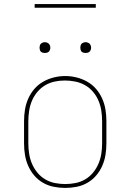

<svg xmlns="http://www.w3.org/2000/svg" viewBox="-20 -914 640 942"><path d="M300 8Q272 8 244 2.5Q216 -3 191.5 -17Q167 -31 148.5 -52.5Q130 -74 118.5 -100Q107 -126 102.5 -154Q98 -182 98 -210V-320Q98 -348 102.5 -376Q107 -404 118.5 -430Q130 -456 148.5 -477.5Q167 -499 191.5 -513Q216 -527 244 -534Q272 -541 300 -541Q328 -541 356 -534Q384 -527 408.5 -513Q433 -499 451.5 -477.5Q470 -456 481.5 -430Q493 -404 497.5 -376Q502 -348 502 -320V-210Q502 -182 497.5 -154Q493 -126 481.5 -100Q470 -74 451.5 -52.5Q433 -31 408.5 -17Q384 -3 356 2.5Q328 8 300 8ZM300 -11Q325 -11 350.5 -16Q376 -21 398 -34Q420 -47 436.5 -67Q453 -87 463 -110.5Q473 -134 477 -159.5Q481 -185 481 -210V-320Q481 -346 477 -371.5Q473 -397 463 -420.5Q453 -444 436 -464Q419 -484 396.5 -496.5Q374 -509 348.5 -514Q323 -519 298 -519Q272 -519 247 -513.5Q222 -508 200.5 -495Q179 -482 162.5 -462Q146 -442 136.5 -419Q127 -396 123 -370.5Q119 -345 119 -320V-210Q119 -185 123 -159.5Q127 -134 137 -110.5Q147 -87 163.5 -67Q180 -47 202 -34Q224 -21 249.5 -16Q275 -11 300 -11ZM400 -654Q395 -654 389.5 -655.5Q384 -657 380.5 -660.5Q377 -664 375.5 -669.5Q374 -675 374 -680Q374 -685 375.5 -690.5Q377 -696 380.5 -699.5Q384 -703 389.5 -705Q395 -707 400 -707Q405 -707 410.5 -705Q416 -703 419.5 -699.5Q423 -696 425 -690.5Q427 -685 427 -680Q427 -675 425 -669.5Q423 -664 419.5 -660.5Q416 -657 410.5 -655.5Q405 -654 400 -654ZM200 -654Q195 -654 189.5 -655.5Q184 -657 180.5 -660.5Q177 -664 175.5 -669.5Q174 -675 174 -680Q174 -685 175.5 -690.5Q177 -696 180.5 -699.5Q184 -703 189.5 -705Q195 -707 200 -707Q205 -707 210.5 -705Q216 -703 219.5 -699.5Q223 -696 225 -690.5Q227 -685 227 -680Q227 -675 225 -669.5Q223 -664 219.5 -660.5Q216 -657 210.5 -655.5Q205 -654 200 -654ZM150 -876V-894H450V-876Z"/></svg>

Font: Iosevka Curly Slab ThEx
Style: Regular
Weight: 100
Width: 7
Monospace: yes
Designer: Belleve Invis
Foundry: Belleve Invis
Version: Version 11.1.0; ttfautohint (v1.8.3)